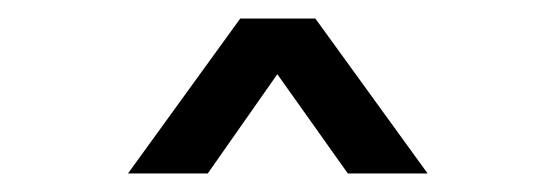

<svg xmlns="http://www.w3.org/2000/svg" viewBox="-20 -760 599 207"><path d="M204 -573 279 -680 355 -573H441L320 -740H239L118 -573Z"/></svg>

Font: Be Vietnam Pro
Style: Regular
Weight: 400
Designer: Lam Bao, Tony Le, Vietanh Nguyen
Foundry: Yellow Type Foundry
Version: Version 1.002